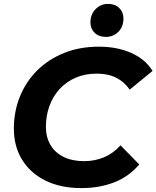

<svg xmlns="http://www.w3.org/2000/svg" viewBox="-20 -951 801 983"><path d="M397 12Q290 12 212.5 -26.5Q135 -65 93 -133.5Q51 -202 51 -292Q51 -381 82.5 -458Q114 -535 171.5 -591.5Q229 -648 308.5 -680Q388 -712 486 -712Q580 -712 652 -680Q724 -648 761 -588L644 -492Q617 -532 575 -553Q533 -574 475 -574Q416 -574 368 -553.5Q320 -533 285.5 -495.5Q251 -458 233 -408Q215 -358 215 -302Q215 -249 238 -209.5Q261 -170 305 -148Q349 -126 411 -126Q465 -126 512 -145.5Q559 -165 597 -207L693 -109Q638 -45 562.5 -16.5Q487 12 397 12ZM522 -762Q486 -762 464.5 -783Q443 -804 443 -836Q443 -878 469.5 -904.5Q496 -931 534 -931Q569 -931 590.5 -910Q612 -889 612 -856Q612 -814 586 -788Q560 -762 522 -762Z"/></svg>

Font: Montserrat Thin
Style: Bold Italic
Weight: 700
Italic angle: -11.3°
Version: Version 9.000